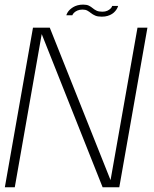

<svg xmlns="http://www.w3.org/2000/svg" viewBox="-30 -792 652 812"><path d="M-9.5 0H32.5L147.5 -654H144L404 0H474.5L593.5 -675H551.5L436 -21.5H441L180.5 -675H109.5ZM400.5 -721.5Q414.5 -721.5 425.2 -724.8Q436 -728 444 -733.2Q452 -738.5 457.2 -744.8Q462.5 -751 465.5 -756.8Q468.5 -762.5 469.5 -767H444.5Q443.5 -762 438 -756.2Q432.5 -750.5 423.8 -746.5Q415 -742.5 403 -742.5Q387.5 -742.5 378.2 -747Q369 -751.5 362 -757.5Q355 -763.5 346 -768Q337 -772.5 321.5 -772.5Q308.5 -772.5 297.8 -769.5Q287 -766.5 279 -761.5Q271 -756.5 265 -750.8Q259 -745 255.5 -738.8Q252 -732.5 250.5 -727.5H276Q277.5 -732.5 283 -738Q288.5 -743.5 297.5 -747.5Q306.5 -751.5 319 -751.5Q331.5 -751.5 339.5 -747Q347.5 -742.5 355 -736.5Q362.5 -730.5 372.8 -726Q383 -721.5 400.5 -721.5Z"/></svg>

Font: Anybody UltraCondensed Thin ExtraLight
Style: Italic
Weight: 250
Italic angle: -10°
Version: Version 1.111